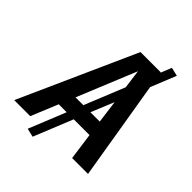

<svg xmlns="http://www.w3.org/2000/svg" viewBox="-273 -879 1076 1076"><g transform="rotate(45 265.5 -340.5)"><path d="M416 0H542L444 -590L505 -741L454 -753L428 -688L427 -691H267L-43 0H84L150 -160H213L124 60L175 72L269 -160H394ZM189 -254 333 -605 348 -493 251 -254ZM307 -254 363 -390 381 -254Z"/></g></svg>

Font: Fira Sans Medium
Style: Italic
Weight: 500
Italic angle: -8°
Designer: bBox Type GmbH & Carrois Corporate GbR & Edenspiekermann AG
Foundry: bBox Type GmbH & Carrois Corporate GbR & Edenspiekermann AG
Version: Version 4.301;PS 004.301;hotconv 1.0.88;makeotf.lib2.5.64775